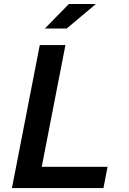

<svg xmlns="http://www.w3.org/2000/svg" viewBox="-20 -960 660 980"><path d="M41 0H508L529 -108.5H193L314 -730H183ZM209 -814.5 331.5 -939.5H469.5L320.5 -814.5Z"/></svg>

Font: Monaspace Neon SemiBold
Style: Italic
Weight: 600
Italic angle: -11°
Designer: Riley Cran & the Lettermatic Team
Foundry: Lettermatic
Version: Version 1.200 (Monaspace Neon)